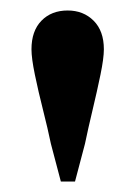

<svg xmlns="http://www.w3.org/2000/svg" viewBox="-20 -752 258 366"><path d="M96 -406 77 -478Q71 -507 62 -542.5Q53 -578 46.5 -609.5Q40 -641 40 -658Q40 -693 59 -712.5Q78 -732 109 -732Q139 -732 158.5 -712.5Q178 -693 178 -658Q178 -641 171.5 -609.5Q165 -578 156.5 -542.5Q148 -507 142 -478L123 -406Z"/></svg>

Font: DM Serif Text
Style: Regular
Weight: 400
Designer: Colophon Foundry, Frank Grießhammer
Foundry: Colophon Foundry
Version: Version 5.200; ttfautohint (v1.8.3)